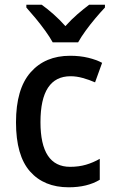

<svg xmlns="http://www.w3.org/2000/svg" viewBox="-20 -786 483 816"><path d="M272 10Q167 10 107.5 -57.5Q48 -125 48 -266Q48 -408 110 -478.5Q172 -549 278 -549Q320 -549 355 -540.5Q390 -532 414 -519L384 -436Q359 -447 332 -454.5Q305 -462 280 -462Q152 -462 152 -267Q152 -77 278 -77Q315 -77 345.5 -86Q376 -95 404 -111V-22Q351 10 272 10ZM204 -606Q192 -628 172.5 -655Q153 -682 131.5 -708Q110 -734 92 -754V-766H157Q181 -749 207.5 -725.5Q234 -702 258 -675Q283 -703 308.5 -725Q334 -747 359 -766H426V-754Q408 -735 386 -709Q364 -683 344 -655.5Q324 -628 312 -606Z"/></svg>

Font: Noto Sans Malayalam SemiCondensed Medium
Style: Regular
Weight: 500
Width: 4
Designer: Jelle Bosma - Monotype Design Team
Foundry: Monotype Imaging Inc.
Version: Version 2.104; ttfautohint (v1.8.4.7-5d5b)